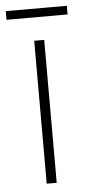

<svg xmlns="http://www.w3.org/2000/svg" viewBox="-68 -677 325 708"><g transform="rotate(-5 94.0 -323.5)"><path d="M207 -647H-19V-615H207ZM113 0V-529H76V0Z"/></g></svg>

Font: Noto Sans Tamil Condensed ExtraLight
Style: Regular
Weight: 200
Width: 3
Designer: Jelle Bosma - Monotype Design Team
Foundry: Monotype Imaging Inc.
Version: Version 2.004